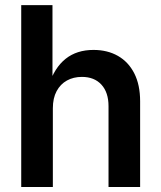

<svg xmlns="http://www.w3.org/2000/svg" viewBox="-20 -748 645 768"><path d="M191.4 -314.9V0H64.9V-727.5H189.9V-406.7H174.8Q197.8 -477.1 242.4 -512.7Q287.1 -548.3 354 -548.3Q409.7 -548.3 451.7 -524.4Q493.7 -500.5 517.1 -454.6Q540.5 -408.7 540.5 -342.8V0H414.1V-323.2Q414.1 -378.4 385.7 -409.4Q357.4 -440.4 307.6 -440.4Q273.9 -440.4 247.8 -426Q221.7 -411.6 206.5 -383.5Q191.4 -355.5 191.4 -314.9Z"/></svg>

Font: Inter 17pt SemiBold
Style: Regular
Weight: 600
Version: Version 4.001;git-66647c0bb